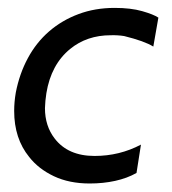

<svg xmlns="http://www.w3.org/2000/svg" viewBox="-20 -442 424 474"><path d="M201.5 11Q151 11 113 -7Q75 -25 52 -54.5Q15 -100 15 -168Q15 -190.5 19 -213.5Q28 -260 48.8 -298.5Q69.5 -337 101.2 -364.5Q133 -392 173.8 -407.2Q214.5 -422.5 263 -422.5Q303 -422.5 331 -414.5Q359 -406.5 371 -398.5L358.5 -327Q337 -340.5 286.5 -353Q270.5 -355.5 253.5 -355Q194.5 -355 153 -321Q106 -282.5 94.5 -212Q91.5 -193 91 -175Q91 -131 115 -100Q148 -57 213.5 -57Q275 -57 328 -85L317 -15Q294 -2 264.5 4.5Q235 11 201.5 11Z"/></svg>

Font: Lucymar Sans
Style: Italic
Weight: 400
Italic angle: -10°
Foundry: The League of Moveable Type (original font) / Main changes by Cristiano Sobral with portions from Mirco Monsees
Version: Version 2.00;August 30, 2020;FontCreator 13.0.0.2681 64-bit